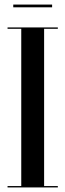

<svg xmlns="http://www.w3.org/2000/svg" viewBox="-20 -820 286 840"><path d="M38 -800V-788H208V-800ZM233 -700H13V-694H73V-6H13V0H233V-6H173V-694H233Z"/></svg>

Font: Picaflor 72 pt
Style: Regular
Weight: 400
Designer: Ariel Martín Pérez
Foundry: Tunera Type Foundry
Version: Version 1.000;hotconv 1.0.109;makeotfexe 2.5.65596